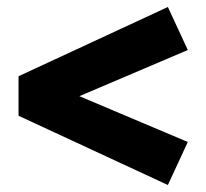

<svg xmlns="http://www.w3.org/2000/svg" viewBox="-20 -504 590 549"><path d="M207 -229 517 -98 460 25 33 -173V-286L460 -484L517 -361Z"/></svg>

Font: Ysabeau Heavy
Style: Regular
Weight: 800
Designer: Christian Thalmann (Catharsis Fonts)
Version: Version 0.003